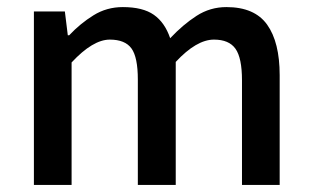

<svg xmlns="http://www.w3.org/2000/svg" viewBox="-20 -522 880 542"><path d="M75.7 0V-489.7H163.1L171.4 -422.4H175.3Q206.5 -455.6 243.9 -478.8Q281.2 -502 326.7 -502Q383.3 -502 414.3 -480.2Q445.3 -458.5 460.4 -414.1Q496.6 -452.6 534.9 -477.3Q573.2 -502 619.1 -502Q698.7 -502 734.1 -452.4Q769.5 -402.8 769.5 -309.6V0H663.1V-295.4Q663.1 -358.4 644.8 -384.3Q626.5 -410.2 584 -410.2Q534.7 -410.2 476.1 -347.2V0H369.1V-297.4Q369.1 -360.4 351.1 -385.3Q333 -410.2 290 -410.2Q242.2 -410.2 182.1 -345.7V0Z"/></svg>

Font: Varta Light
Style: Bold
Weight: 700
Version: Version 1.004